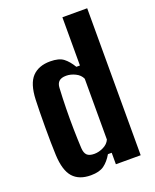

<svg xmlns="http://www.w3.org/2000/svg" viewBox="-149 -886 794 982"><g transform="rotate(-20 248.0 -395.0)"><path d="M174 9.5Q110 9.5 77 -27.5Q44 -64.5 40 -149Q38.5 -178.5 38 -218.8Q37.5 -259 37.5 -302.2Q37.5 -345.5 38.2 -384.8Q39 -424 40 -451Q43.5 -536.5 78.2 -573Q113 -609.5 176 -609.5Q223.5 -609.5 247.8 -591Q272 -572.5 293 -537.5H312.5V-800H447.5V0H312.5V-62.5H292Q272 -28 246.2 -9.2Q220.5 9.5 174 9.5ZM228 -87.5Q252.5 -87.5 277.5 -99.8Q302.5 -112 312.5 -134.5V-465.5Q302.5 -488 277.5 -500.2Q252.5 -512.5 228 -512.5Q201.5 -512.5 188.8 -500.8Q176 -489 175 -465.5Q172 -412 171 -355Q170 -298 171 -242.5Q172 -187 174.5 -138.5Q176 -111.5 188.2 -99.5Q200.5 -87.5 228 -87.5Z"/></g></svg>

Font: Big Shoulders Text Thin ExtraBold
Style: Regular
Weight: 800
Version: Version 2.002